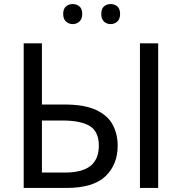

<svg xmlns="http://www.w3.org/2000/svg" viewBox="-20 -928 898 948"><path d="M97 0V-714H187V-412H297Q397 -412 454.5 -385Q512 -358 536.5 -312Q561 -266 561 -209Q561 -115 500.5 -57.5Q440 0 308 0ZM671 0V-714H761V0ZM300 -76Q386 -76 427 -109Q468 -142 468 -209Q468 -278 423.5 -305.5Q379 -333 287 -333H187V-76ZM292 -859Q292 -885 306 -896.5Q320 -908 339 -908Q358 -908 372 -896.5Q386 -885 386 -859Q386 -834 372 -821.5Q358 -809 339 -809Q320 -809 306 -821.5Q292 -834 292 -859ZM480 -859Q480 -885 493.5 -896.5Q507 -908 526 -908Q545 -908 559 -896.5Q573 -885 573 -859Q573 -834 559 -821.5Q545 -809 526 -809Q507 -809 493.5 -821.5Q480 -834 480 -859Z"/></svg>

Font: TSCustom
Style: Regular
Weight: 400
Designer: Monotype Design Team
Foundry: Monotype Imaging Inc.
Version: Version 2.004; ttfautohint (v1.8.3) -l 8 -r 50 -G 200 -x 14 